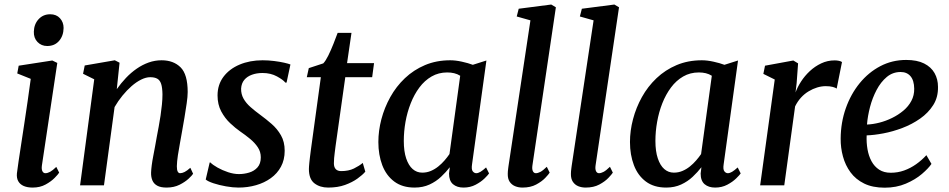

<svg xmlns="http://www.w3.org/2000/svg" viewBox="-20 -838 4292 868"><path d="M127.5 10Q104 10 87.2 2.8Q70.5 -4.5 62.5 -18.8Q54.5 -33 56.5 -54.5Q59 -75 64 -109Q69 -143 75.8 -186.8Q82.5 -230.5 90 -280Q97.5 -329.5 105 -381Q112.5 -432.5 119 -481.5L58 -506L64.5 -541L216.5 -564.5L239 -553.5L169.5 -90.5Q167 -72.5 171.8 -63.8Q176.5 -55 185 -55Q195 -55 206.5 -61.2Q218 -67.5 234.5 -83.5L247.5 -57.5Q242.5 -49.5 226.8 -33.5Q211 -17.5 186 -3.8Q161 10 127.5 10ZM193.5 -630Q167 -630 149.5 -648.2Q132 -666.5 133 -695Q134 -729 154.5 -751.2Q175 -773.5 207 -773.5Q235 -773.5 251.2 -755.5Q267.5 -737.5 267.5 -711.5Q267 -676 247 -653Q227 -630 193.5 -630Z M508 -435Q527 -462 549.5 -485.8Q572 -509.5 598 -527.5Q624 -545.5 652.2 -555.5Q680.5 -565.5 710.5 -565.5Q764 -565.5 796.2 -533.8Q828.5 -502 828.5 -422Q828.5 -401.5 824 -370.8Q819.5 -340 814 -306.8Q808.5 -273.5 803.5 -246.5Q799 -221 793.8 -192.2Q788.5 -163.5 784.2 -135.8Q780 -108 779.5 -86.5Q779.5 -69.5 783.5 -62.2Q787.5 -55 794 -55Q803.5 -55 814.5 -60.5Q825.5 -66 840.5 -79.5L853 -52.5Q849 -45.5 833 -30.5Q817 -15.5 791.8 -2.8Q766.5 10 733 10Q706.5 10 691 1.5Q675.5 -7 669 -22.2Q662.5 -37.5 663 -57.5Q663.5 -72 666 -91.2Q668.5 -110.5 672.8 -132.5Q677 -154.5 681.2 -177Q685.5 -199.5 689 -220.5Q693 -241.5 697.5 -265.8Q702 -290 705.8 -315.2Q709.5 -340.5 712 -365Q714.5 -389.5 714.5 -411.5Q714 -442 708.5 -458.8Q703 -475.5 691 -482.2Q679 -489 659 -489Q640 -489 618.2 -478.2Q596.5 -467.5 575 -448.8Q553.5 -430 533.5 -405.5Q513.5 -381 498 -354L450 0H342L406 -479.5L355.5 -504.5L363 -542L499 -565.5L520.5 -554.5Z M1275.5 -464.5H1270Q1260.5 -477 1232.2 -492.5Q1204 -508 1167 -508Q1140.5 -508 1119 -500.2Q1097.5 -492.5 1084.5 -477Q1071.5 -461.5 1070 -437.5Q1069.5 -412.5 1081 -392Q1092.5 -371.5 1112.8 -353.8Q1133 -336 1157 -318.5Q1183 -299.5 1208.2 -277.5Q1233.5 -255.5 1250.2 -226.2Q1267 -197 1267 -156.5Q1267 -115.5 1250.2 -84.5Q1233.5 -53.5 1204.2 -32.5Q1175 -11.5 1137.5 -0.8Q1100 10 1058 10Q1033 10 1001.8 4.5Q970.5 -1 945 -9.5Q919.5 -18 910 -26.5L928 -103.5H931Q942 -92.5 963.8 -80.2Q985.5 -68 1011.2 -59.5Q1037 -51 1060 -51Q1083.5 -51 1106.2 -57.8Q1129 -64.5 1144 -81.2Q1159 -98 1159 -126.5Q1159 -152 1145.5 -172.2Q1132 -192.5 1110.5 -210.2Q1089 -228 1065.5 -244Q1044.5 -258.5 1020.8 -280.8Q997 -303 980.2 -334.2Q963.5 -365.5 963.5 -406.5Q963.5 -455 990.2 -490.8Q1017 -526.5 1063.2 -546Q1109.5 -565.5 1167 -565.5Q1193.5 -565.5 1219.2 -562.2Q1245 -559 1264.8 -554.5Q1284.5 -550 1293 -546.5Z M1497 -177.5Q1495 -160.5 1493.2 -147.5Q1491.5 -134.5 1490.5 -123.2Q1489.5 -112 1489.5 -99.5Q1489.5 -82.5 1497.8 -73.5Q1506 -64.5 1522.5 -64.5Q1556 -64.5 1580 -76.2Q1604 -88 1620 -101.5L1631.5 -62Q1619.5 -47.5 1596.2 -30.8Q1573 -14 1540 -2Q1507 10 1463.5 10Q1426.5 10 1401.5 -9.2Q1376.5 -28.5 1376.5 -74Q1376.5 -79 1377 -85.8Q1377.5 -92.5 1378.5 -102.8Q1379.5 -113 1381.2 -127Q1383 -141 1385.5 -161L1430.5 -489H1367L1376 -530L1441.5 -551.5Q1452.5 -563 1464.5 -587.5Q1476.5 -612 1487.5 -639.8Q1498.5 -667.5 1506.5 -689.5H1569L1549 -552.5H1671L1662.5 -489H1541Z M2114 -95Q2110.5 -72 2117.2 -63.5Q2124 -55 2133 -55Q2141.5 -55 2152 -61.2Q2162.5 -67.5 2177.5 -81L2191 -54Q2186.5 -47 2170.8 -31.5Q2155 -16 2130.5 -3Q2106 10 2075.5 10Q2046 10 2028 -5.2Q2010 -20.5 2010 -53.5L2013.5 -82Q1996.5 -60 1974 -38.8Q1951.5 -17.5 1921.8 -3.8Q1892 10 1854 10Q1799 10 1762.5 -17.2Q1726 -44.5 1708.2 -91.2Q1690.5 -138 1690.5 -196Q1690.5 -247 1704.2 -299.2Q1718 -351.5 1744.5 -399.2Q1771 -447 1810.5 -484.5Q1850 -522 1901.5 -543.8Q1953 -565.5 2015.5 -565.5Q2039.5 -565.5 2068 -559.2Q2096.5 -553 2117.5 -545L2179 -564.5ZM2060.5 -495.5Q2048 -503.5 2033.2 -507Q2018.5 -510.5 2002 -510.5Q1962.5 -510.5 1931 -492.2Q1899.5 -474 1876 -442.5Q1852.5 -411 1836.8 -371Q1821 -331 1813.2 -287.2Q1805.5 -243.5 1805.5 -201Q1805.5 -154 1816.2 -122Q1827 -90 1845.5 -73.8Q1864 -57.5 1889 -57.5Q1909.5 -57.5 1927.8 -65.2Q1946 -73 1961.5 -85.5Q1977 -98 1989.8 -112.8Q2002.5 -127.5 2012 -141.5Z M2387 -90.5Q2384.5 -73.5 2389 -64.2Q2393.5 -55 2402.5 -55Q2411.5 -55 2422.8 -60.8Q2434 -66.5 2452 -84L2465 -57.5Q2460 -49.5 2444.8 -33.5Q2429.5 -17.5 2404 -3.8Q2378.5 10 2342 10Q2324 10 2308.8 3.8Q2293.5 -2.5 2284.2 -16.2Q2275 -30 2275.5 -52.5Q2275.5 -57 2276 -63.8Q2276.5 -70.5 2277.5 -77.2Q2278.5 -84 2279 -88.5L2378 -746L2316 -763.5L2325 -798.5L2472 -817.5L2493 -805Z M2672.5 -90.5Q2670 -73.5 2674.5 -64.2Q2679 -55 2688 -55Q2697 -55 2708.2 -60.8Q2719.5 -66.5 2737.5 -84L2750.5 -57.5Q2745.5 -49.5 2730.2 -33.5Q2715 -17.5 2689.5 -3.8Q2664 10 2627.5 10Q2609.5 10 2594.2 3.8Q2579 -2.5 2569.8 -16.2Q2560.5 -30 2561 -52.5Q2561 -57 2561.5 -63.8Q2562 -70.5 2563 -77.2Q2564 -84 2564.5 -88.5L2663.5 -746L2601.5 -763.5L2610.5 -798.5L2757.5 -817.5L2778.5 -805Z M3251.5 -95Q3248 -72 3254.8 -63.5Q3261.5 -55 3270.5 -55Q3279 -55 3289.5 -61.2Q3300 -67.5 3315 -81L3328.5 -54Q3324 -47 3308.2 -31.5Q3292.5 -16 3268 -3Q3243.5 10 3213 10Q3183.5 10 3165.5 -5.2Q3147.5 -20.5 3147.5 -53.5L3151 -82Q3134 -60 3111.5 -38.8Q3089 -17.5 3059.2 -3.8Q3029.5 10 2991.5 10Q2936.5 10 2900 -17.2Q2863.5 -44.5 2845.8 -91.2Q2828 -138 2828 -196Q2828 -247 2841.8 -299.2Q2855.5 -351.5 2882 -399.2Q2908.5 -447 2948 -484.5Q2987.5 -522 3039 -543.8Q3090.5 -565.5 3153 -565.5Q3177 -565.5 3205.5 -559.2Q3234 -553 3255 -545L3316.5 -564.5ZM3198 -495.5Q3185.5 -503.5 3170.8 -507Q3156 -510.5 3139.5 -510.5Q3100 -510.5 3068.5 -492.2Q3037 -474 3013.5 -442.5Q2990 -411 2974.2 -371Q2958.5 -331 2950.8 -287.2Q2943 -243.5 2943 -201Q2943 -154 2953.8 -122Q2964.5 -90 2983 -73.8Q3001.5 -57.5 3026.5 -57.5Q3047 -57.5 3065.2 -65.2Q3083.5 -73 3099 -85.5Q3114.5 -98 3127.2 -112.8Q3140 -127.5 3149.5 -141.5Z M3416.5 0 3482.5 -478.5 3431 -504 3438.5 -541 3566.5 -564.5 3588 -551.5 3581.5 -462.5 3576.5 -420Q3585 -444 3601.5 -469.5Q3618 -495 3641 -516.5Q3664 -538 3692.5 -551.5Q3721 -565 3753.5 -565Q3763.5 -565 3772.8 -563Q3782 -561 3786.5 -557.5L3762.5 -437.5Q3757.5 -441.5 3744.8 -445Q3732 -448.5 3713 -448.5Q3694 -448.5 3674.2 -442.5Q3654.5 -436.5 3635.8 -425.2Q3617 -414 3601.2 -396.8Q3585.5 -379.5 3574.5 -357L3525.5 0Z M4191 -97Q4177.5 -77 4147.8 -51.5Q4118 -26 4075.2 -7.8Q4032.5 10.5 3979.5 10.5Q3925 10.5 3886.8 -8.2Q3848.5 -27 3825 -59Q3801.5 -91 3790.8 -130.8Q3780 -170.5 3780.5 -211.5Q3781 -284.5 3803.8 -348.8Q3826.5 -413 3866.5 -462Q3906.5 -511 3960 -539Q4013.5 -567 4076.5 -567Q4126 -567 4157.8 -551Q4189.5 -535 4205 -507.5Q4220.5 -480 4220.5 -445.5Q4221.5 -398.5 4199 -363Q4176.5 -327.5 4139.8 -301.8Q4103 -276 4059.5 -259.5Q4016 -243 3973.5 -235Q3931 -227 3898 -226Q3896.5 -193.5 3901.8 -163.2Q3907 -133 3920 -109Q3933 -85 3954.5 -71Q3976 -57 4007 -57Q4038.5 -57 4067.2 -67.2Q4096 -77.5 4121.5 -95.5Q4147 -113.5 4168 -136.5ZM4051.5 -512.5Q4016 -512.5 3989 -490Q3962 -467.5 3943 -431.5Q3924 -395.5 3913.2 -354.2Q3902.5 -313 3899.5 -275Q3926 -276 3955.5 -283.5Q3985 -291 4013 -304.8Q4041 -318.5 4064 -337.8Q4087 -357 4100.2 -382Q4113.5 -407 4113 -437Q4112.5 -474.5 4096.2 -493.5Q4080 -512.5 4051.5 -512.5Z"/></svg>

Font: Merriweather 24pt Medium
Style: Italic
Weight: 500
Italic angle: -7.8°
Version: Version 2.101